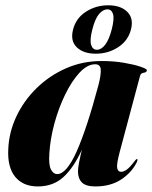

<svg xmlns="http://www.w3.org/2000/svg" viewBox="-20 -678 562 708"><path d="M421.5 -118Q409.5 -73 412 -58.8Q414.5 -44.5 426.5 -44.5Q436.5 -44.5 448 -53Q459.5 -61.5 476.5 -84Q482.5 -92 485 -91.5Q489.5 -91.5 484 -79Q464.5 -40.5 425.8 -15.5Q387 9.5 332 9.5Q296.5 9.5 282 -5.2Q267.5 -20 267.5 -46.5Q267.5 -58.5 271.8 -80Q276 -101.5 282 -126Q252 -60 214 -25.2Q176 9.5 119.5 9.5Q65 9.5 36 -26Q7 -61.5 10.5 -128Q13 -190.5 40.5 -248.8Q68 -307 115 -353Q162 -399 223.2 -426Q284.5 -453 355 -453Q399 -453 437 -446.5Q475 -440 498.2 -432Q521.5 -424 521.5 -419.5Q521.5 -411 510.2 -409.8Q499 -408.5 496.5 -398.5ZM162 -112.5Q159 -69.5 168 -52.8Q177 -36 190.5 -36Q225.5 -36 263 -120.2Q300.5 -204.5 343.5 -366Q352.5 -401 351.5 -421Q350.5 -441 331 -441Q302 -441 273.2 -410Q244.5 -379 220.2 -329.2Q196 -279.5 180.5 -222.2Q165 -165 162 -112.5ZM333 -480Q288 -480 263.2 -503.5Q238.5 -527 249.5 -569.5Q260.5 -611.5 297.2 -635Q334 -658.5 379 -658.5Q425 -658.5 449.2 -634.5Q473.5 -610.5 463 -569.5Q452.5 -528 415.8 -504Q379 -480 333 -480ZM376 -643.5Q360 -643.5 345.2 -626.2Q330.5 -609 320.5 -569.5Q310.5 -531 316 -512.8Q321.5 -494.5 337.5 -494.5Q353.5 -494.5 367.8 -513Q382 -531.5 392 -569.5Q402 -608.5 396.8 -626Q391.5 -643.5 376 -643.5Z"/></svg>

Font: Fraunces 144pt
Style: Bold Italic
Weight: 700
Italic angle: -16°
Version: Version 1.000;[b76b70a41]